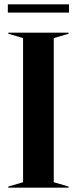

<svg xmlns="http://www.w3.org/2000/svg" viewBox="-20 -862 353 882"><path d="M18 -5 86 -25V-687L18 -707V-712H295V-707L227 -687V-25L295 -5V0H18ZM16 -842H297V-804H16Z"/></svg>

Font: Nyght Serif Medium
Style: Regular
Weight: 500
Designer: Maksym Kobuzan
Version: Version 0.410